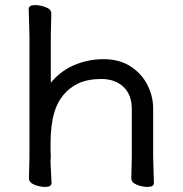

<svg xmlns="http://www.w3.org/2000/svg" viewBox="-20 -728 719 756"><path d="M93 -692Q93 -708 118 -708Q138 -708 159 -700Q182 -692 182 -675L180 -588V-402Q216 -446 266 -469Q324 -495 387.5 -495Q451 -495 495 -466Q539 -437 561 -392.5Q583 -348 583 -302V-113L586 -8Q586 8 561 8Q541 8 520 0Q497 -9 497 -26L499 -112V-298Q499 -355 466 -386Q433 -417 379 -417Q325 -417 287 -399Q218 -365 194 -286Q179 -235 179 -162V-138Q179 -125 180 -113L179 -98V-86L183 -8Q183 8 158 8Q138 8 117 0Q94 -9 94 -26L96 -112V-587Z"/></svg>

Font: Moon Stars Kai
Style: Bold
Weight: 700
Designer: GuiWonder
Version: Version 1.101